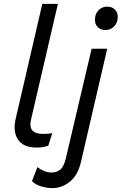

<svg xmlns="http://www.w3.org/2000/svg" viewBox="-20 -750 624 985"><path d="M168 7Q99 7 72 -34.5Q45 -76 61 -143L197 -730H277L140 -140Q130 -99 146 -81Q162 -63 201 -63Q216 -63 227 -64Q238 -65 248 -67L228 -3Q212 3 199 5Q186 7 168 7ZM521 -596Q497 -596 482 -610.5Q467 -625 467 -648Q467 -679 485.5 -697.5Q504 -716 530 -716Q554 -716 569 -701.5Q584 -687 584 -664Q584 -633 565.5 -614.5Q547 -596 521 -596ZM250 215Q220 215 190.5 206Q161 197 144 179L172 107Q186 119 205.5 127Q225 135 244 135Q272 135 290.5 119Q309 103 319 57L450 -500H530L396 78Q380 149 338.5 182Q297 215 250 215Z"/></svg>

Font: Work Sans
Style: Italic
Weight: 400
Italic angle: -13°
Designer: Wei Huang
Foundry: Wei Huang
Version: Version 2.012